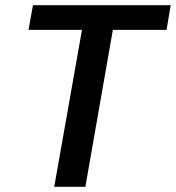

<svg xmlns="http://www.w3.org/2000/svg" viewBox="-20 -720 678 740"><path d="M189 0 296 -605H90L107 -700H638L622 -605H415L309 0Z"/></svg>

Font: DM Sans 18pt SemiBold
Style: Italic
Weight: 600
Italic angle: -10°
Designer: Colophon Foundry, Jonny Pinhorn
Foundry: Colophon Foundry
Version: Version 4.004;gftools[0.9.30]